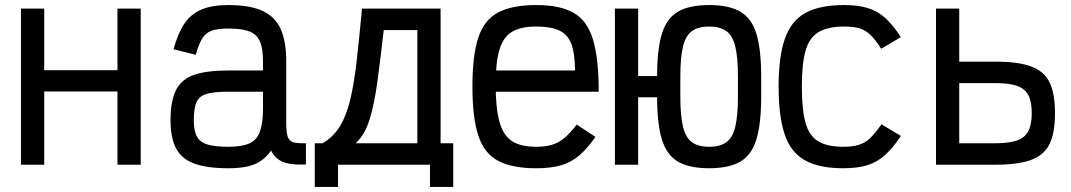

<svg xmlns="http://www.w3.org/2000/svg" viewBox="-20 -652 4240 760"><path d="M445 0V-618H537V0ZM63 0V-618H155V0ZM92 -290V-374H508V-290Z M884 14Q799 14 749 -4.5Q699 -23 677 -64.5Q655 -106 655 -176Q655 -253 677 -296Q699 -339 749 -356Q799 -373 884 -373H1021V-411Q1021 -459 1009 -487.5Q997 -516 967.5 -527.5Q938 -539 884 -539Q842 -539 818 -530.5Q794 -522 780 -499Q766 -476 755 -435L667 -457Q684 -520 709.5 -558Q735 -596 777 -614Q819 -632 884 -632Q970 -632 1020 -608.5Q1070 -585 1091.5 -536Q1113 -487 1113 -411V-166Q1113 -128 1119 -110.5Q1125 -93 1142 -88.5Q1159 -84 1191 -85V-1Q1134 2 1101.5 -10.5Q1069 -23 1053 -56Q1035 -30 1011.5 -14.5Q988 1 957 7.5Q926 14 884 14ZM884 -71Q938 -71 967.5 -84.5Q997 -98 1009 -131.5Q1021 -165 1021 -224V-289H884Q830 -289 800 -281Q770 -273 758.5 -249Q747 -225 747 -176Q747 -136 758.5 -113Q770 -90 800 -80.5Q830 -71 884 -71Z M1257 -85Q1300 -110 1326 -153Q1352 -196 1367 -260Q1382 -324 1392 -412.5Q1402 -501 1413 -618H1724V-85H1632V-533H1499Q1486 -419 1474 -330Q1462 -241 1443 -179.5Q1424 -118 1388 -85ZM1226 88V-85H1774V88H1682V0H1318V88Z M2103 14Q2007 14 1951.5 -15.5Q1896 -45 1873 -116Q1850 -187 1850 -309Q1850 -432 1873 -502.5Q1896 -573 1951.5 -602.5Q2007 -632 2103 -632Q2197 -632 2251 -601Q2305 -570 2327.5 -494.5Q2350 -419 2350 -289H1879V-373H2256Q2256 -439 2242 -477Q2228 -515 2194.5 -531Q2161 -547 2103 -547Q2041 -547 2006.5 -526Q1972 -505 1957 -455.5Q1942 -406 1942 -318Q1942 -224 1957 -170Q1972 -116 2006.5 -93.5Q2041 -71 2103 -71Q2138 -71 2165 -79Q2192 -87 2215 -106.5Q2238 -126 2263 -159L2337 -110Q2304 -63 2272 -36Q2240 -9 2200 2.5Q2160 14 2103 14Z M2787 14Q2709 14 2664 -12Q2619 -38 2600 -100Q2581 -162 2581 -269V-349Q2581 -457 2600 -518.5Q2619 -580 2664 -606Q2709 -632 2787 -632Q2865 -632 2910 -606Q2955 -580 2974 -518.5Q2993 -457 2993 -349V-269Q2993 -162 2974 -100Q2955 -38 2910 -12Q2865 14 2787 14ZM2414 0V-618H2506V0ZM2456 -267V-351H2633V-267ZM2787 -71Q2830 -71 2855 -89Q2880 -107 2890.5 -150.5Q2901 -194 2901 -269V-349Q2901 -425 2890.5 -468Q2880 -511 2855 -529Q2830 -547 2787 -547Q2744 -547 2719 -529Q2694 -511 2683.5 -468Q2673 -425 2673 -349V-269Q2673 -194 2683.5 -150.5Q2694 -107 2719 -89Q2744 -71 2787 -71Z M3318 14Q3222 14 3166 -17.5Q3110 -49 3086 -120Q3062 -191 3062 -309Q3062 -427 3086.5 -498Q3111 -569 3167.5 -600.5Q3224 -632 3322 -632Q3377 -632 3415.5 -620Q3454 -608 3484.5 -580.5Q3515 -553 3546 -505L3468 -459Q3446 -494 3426.5 -513Q3407 -532 3383 -539.5Q3359 -547 3322 -547Q3258 -547 3221 -525.5Q3184 -504 3169 -452.5Q3154 -401 3154 -309Q3154 -218 3168.5 -166Q3183 -114 3219 -92.5Q3255 -71 3318 -71Q3354 -71 3379 -78.5Q3404 -86 3424.5 -105.5Q3445 -125 3469 -160L3546 -114Q3515 -67 3483.5 -38.5Q3452 -10 3413 2Q3374 14 3318 14Z M3685 0V-618H3777V-18L3711 -85H3920Q3975 -85 4006 -96Q4037 -107 4050.5 -133Q4064 -159 4064 -204Q4064 -250 4050.5 -275.5Q4037 -301 4006 -312Q3975 -323 3920 -323H3713V-408H3920Q4010 -408 4061.5 -389Q4113 -370 4134.5 -326Q4156 -282 4156 -204Q4156 -126 4134.5 -82Q4113 -38 4061.5 -19Q4010 0 3920 0Z"/></svg>

Font: Victor Mono SemiBold
Style: Regular
Weight: 600
Monospace: yes
Designer: Rune Bjørnerås
Version: Version 1.561;gftools[0.9.30]